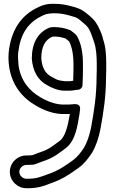

<svg xmlns="http://www.w3.org/2000/svg" viewBox="-20 -760 605 1014"><path d="M418 -390V-422C418 -478.2 409.5 -529.5 386.7 -569.4C380.8 -579.7 361.5 -592.6 356 -597.2C354 -598.9 351.3 -600.4 349.3 -601.2C321.3 -612.4 293.5 -617 263 -617C259.2 -617 253.1 -616 251 -616C247.9 -616 244.3 -615.2 241.7 -614.2C177.7 -588.6 148 -528.8 148 -451C148 -450.4 148 -449.5 148.1 -449.1C153.1 -384.1 181 -334.5 230.9 -309.1C250.3 -297.4 287.1 -281 321 -281H345C367.5 -281 380.1 -286 391 -286C406.1 -286 416 -300.3 416 -311V-318.3C417.4 -343.9 418 -365.6 418 -390ZM367 -354C367 -347.2 366.9 -341.5 366.6 -333.6C358.5 -332.2 351.6 -331 345 -331H322.6C318.1 -331.6 311.1 -332.6 298.4 -334.6C276.2 -339.2 274 -343.5 254.2 -353.4C221.3 -369.8 202.3 -399.1 198 -452C198.2 -514.3 218.1 -549 256.5 -566.2C258.5 -566.3 260.4 -566.5 264.7 -567C287.5 -566.8 305.8 -564.1 327.2 -556.1C331.2 -553 339.2 -546.6 345 -541.5C359.9 -513.2 368 -471.6 368 -422V-390C368 -378 367 -366 367 -354ZM345 -208H330C329.4 -208 328.6 -208 328.2 -207.9C278.1 -204.4 229.5 -225.2 194.5 -245.7C133.8 -280.3 90.2 -333.4 77.9 -413.7C76.2 -437.6 73.9 -461.8 75.9 -480.3C86.5 -575.9 124.1 -634.6 189.8 -669.9C220.7 -686.5 226.6 -687.9 262.7 -690C300.2 -689.9 316.9 -686.2 351.4 -676.9C393 -665.5 388.7 -665.3 419.1 -639.7C443 -620.6 449.2 -611.1 459.9 -585.4C467.1 -568.2 470.6 -554.8 477.5 -535.6C487.6 -507.2 491 -465.5 491 -422V-390C491 -378.1 490 -365.6 490 -353C490 -256.6 476.9 -173.7 461.4 -88.6C453.2 -46.2 439.7 -7.3 423.7 19.8C406.3 46.5 388 69.3 367.4 84.7L340.5 103.6C312.3 123.8 282 141.9 248.3 154.5L226.5 162.5C193.9 174.3 171.6 184 128 184H119C99.5 184 82 166.7 82 147.5C82 128.3 99.4 111 119 111H128C133.1 111 141.9 110.5 147.1 110H153C155.3 110 158.1 109.5 159.9 109C172.6 105.4 186.6 99.5 196.9 95.4L224.5 85.5C253.9 74.8 276.7 59.9 297.9 44.1L323.6 25.3C379.6 -14.7 388.7 -94.1 399.6 -156.7C401.1 -165 401.3 -173.6 402.6 -180.5C403.9 -187.6 405.2 -210 378 -210H371C362.5 -210 355 -208 345 -208ZM128 61H119C72 61 32 99.8 32 147.5C32 195.2 72 234 119 234H128C176.7 234 210.3 223.7 244.2 209.3L265.7 201.5C305.2 186.6 339.3 165.9 369.5 144.4L396.6 125.3C426.3 103.4 447.1 75.7 466.3 46.2C487.6 10.1 501.3 -31.9 510.6 -79.4C526.3 -165.8 539.9 -250.6 540 -352.3C540.6 -363.9 541 -378 541 -390V-422C541 -467.3 538.6 -511.8 525 -551C520.4 -570.6 514.7 -587.3 505.7 -605.4C494 -633.4 478.2 -656.5 450.9 -678.3C423.5 -701.3 408.9 -713 364.5 -725.1C328.9 -734.7 303.3 -740 262 -740C222.3 -740 199.1 -731.6 166.2 -714C84.3 -669.9 38.1 -593.1 26.1 -485.7C23.3 -458.8 25.1 -428.4 28.3 -407.3C43 -309.2 98.6 -242.9 169.5 -202.4C207.8 -180 264.8 -153.7 330.9 -158H345C346.5 -158 346.7 -158 349.1 -158C338.2 -94.9 325 -37.2 294.4 -15.3L268.1 3.9C248.3 18.8 230.5 30.1 207.5 38.5L179.2 48.6C167.7 53.2 159 56.9 149.3 60H146C139.3 60 131.6 61 128 61Z"/></svg>

Font: Smoothie
Style: Outline
Weight: 400
Foundry: Cannot Into Space Fonts
Version: Version 0.8